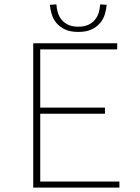

<svg xmlns="http://www.w3.org/2000/svg" viewBox="-20 -858 640 878"><path d="M132 0V-660H516V-632H164V-366H460V-338H164V-28H526V0ZM338 -712Q301 -712 277 -723.5Q253 -735 238 -753Q223 -771 216.5 -793Q210 -815 208 -836L238 -838Q239 -818 244.5 -800Q250 -782 262 -767.5Q274 -753 292.5 -744.5Q311 -736 338 -736Q365 -736 383.5 -744.5Q402 -753 414 -767.5Q426 -782 431.5 -800Q437 -818 438 -838L468 -836Q466 -815 459.5 -793Q453 -771 438 -753Q423 -735 399 -723.5Q375 -712 338 -712Z"/></svg>

Font: Source Code Pro ExtraLight
Style: Regular
Weight: 200
Monospace: yes
Designer: Paul D. Hunt, Teo Tuominen
Foundry: Adobe Systems Incorporated
Version: Version 2.030;PS 1.000;hotconv 16.6.51;makeotf.lib2.5.65220